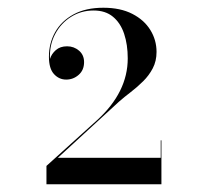

<svg xmlns="http://www.w3.org/2000/svg" viewBox="-20 -933 510 496"><path d="M397 -457H100V-504.4L230.6 -622.4Q310 -694.6 310 -782.2Q310 -817.6 300.7 -845.6Q291.4 -873.5 271.9 -889.7Q252.4 -905.9 221.8 -905.9Q189.8 -905.9 163.6 -889.5Q137.3 -873.1 122.4 -844.8Q107.4 -816.5 109.1 -780.8Q113.2 -793.9 124.3 -803.6Q135.4 -813.4 153.4 -813.4Q170.9 -813.4 184.1 -802.2Q197.2 -791 197.2 -772.6Q197.2 -751.9 183.3 -739.7Q169.4 -727.4 151 -727.4Q132.5 -727.4 119.5 -741.6Q106.4 -755.8 106.4 -786.4Q106.4 -821.5 122.6 -850.2Q138.9 -878.9 170.3 -896Q201.7 -913 247 -913Q291.1 -913 321.8 -897.2Q352.4 -881.5 368.4 -855.5Q384.4 -829.6 384.4 -799Q384.4 -775.1 374.6 -756.5Q364.9 -737.9 349.7 -723Q334.6 -708 317.9 -695.2Q301.1 -682.4 287.2 -670.2L129.5 -525.4H395.2V-570.4H397Z"/></svg>

Font: Bodoni* 72 Medium
Style: Regular
Weight: 500
Version: Version 1.002; ttfautohint (v0.97) -l 8 -r 50 -G 200 -x 14 -